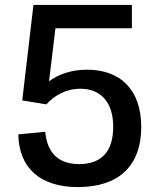

<svg xmlns="http://www.w3.org/2000/svg" viewBox="-20 -750 660 781"><path d="M116 -730 70.5 -341.5 168.5 -325.5C199 -359 245 -389 307.5 -389C387.5 -389 440.5 -336.5 440.5 -234.5C440.5 -127.5 387 -82.5 301.5 -82.5C221 -82.5 172 -125 164 -214L54.5 -203.5C57 -65.5 144.5 11 297 11C461.5 11 554.5 -74 554.5 -233.5C554.5 -383 472 -466.5 334 -466.5C268 -466.5 218 -447 179.5 -419.5L205.5 -635H516.5V-730Z"/></svg>

Font: Monaspace Neon Medium
Style: Regular
Weight: 500
Designer: Riley Cran & the Lettermatic Team
Foundry: Lettermatic
Version: Version 1.200 (Monaspace Neon)